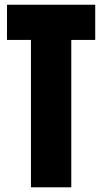

<svg xmlns="http://www.w3.org/2000/svg" viewBox="-20 -798 436 818"><path d="M9.8 -777.8H385.7V-627.9H283.7V0H111.8V-627.9H9.8Z"/></svg>

Font: Anton
Style: Regular
Weight: 400
Foundry: vernon adams
Version: Version 1.000